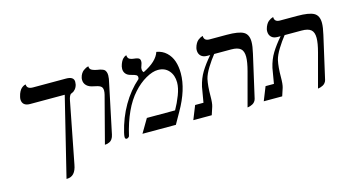

<svg xmlns="http://www.w3.org/2000/svg" viewBox="-80 -876 2468 1355"><g transform="rotate(-15 1154.0 -198.0)"><path d="M431.2 -360.8 344.2 85.9Q329.6 168.9 268.1 168.9H264.2L405.8 -408.2H152.8Q124 -408.2 109.6 -421.1Q95.2 -434.1 95.2 -457Q95.2 -466.8 98.1 -477.1Q102.5 -497.1 110.4 -511.7Q118.2 -526.4 126.2 -533.4Q134.3 -540.5 141.6 -544.4Q148.9 -548.3 153.3 -548.8L158.2 -549.8Q158.2 -516.1 203.1 -516.1H443.8Q501 -516.1 501 -477.1Q501 -469.7 499 -458Q494.6 -439 482.9 -425Q471.2 -411.1 458 -407.2Q452.6 -405.3 448.7 -402.3Q444.8 -399.4 439.7 -388.9Q434.6 -378.4 431.2 -360.8Z M588.4 5.9 677.7 -335.9Q681.6 -352.1 681.6 -365.2Q681.6 -388.2 666.7 -397.7Q651.9 -407.2 617.7 -413.1Q585.9 -418.5 568.4 -435.5Q550.8 -452.6 550.8 -478Q550.8 -488.3 552.7 -494.1Q556.2 -509.8 564.2 -522.2Q572.3 -534.7 581.3 -541.3Q590.3 -547.9 598.9 -552.2Q607.4 -556.6 613.3 -557.6L618.7 -559.1V-556.2Q618.7 -546.9 623.5 -539.8Q628.4 -532.7 637.9 -528.6Q647.5 -524.4 653.6 -522.9Q659.7 -521.5 670.4 -519Q685.5 -516.6 693.6 -514.9Q701.7 -513.2 711.7 -509Q721.7 -504.9 726.3 -499.3Q731 -493.7 734.4 -484.1Q737.8 -474.6 737.8 -460.9Q737.8 -438.5 729.5 -405.8L654.8 -50.8Q650.9 -31.7 642.3 -19.3Q633.8 -6.8 622.8 -2Q611.8 2.9 605.2 4.4Q598.6 5.9 591.8 5.9Z M1108.4 -533.2Q1151.4 -525.9 1180.7 -498.3Q1210 -470.7 1223.1 -431.4Q1236.3 -392.1 1236.3 -342.8Q1236.3 -224.1 1155.3 -83L1108.4 0H864.3L923.3 -100.1H1129.4Q1155.3 -145.5 1174.8 -196.5Q1194.3 -247.6 1194.3 -287.1Q1194.3 -339.8 1165 -373.5Q1135.7 -407.2 1085.4 -407.2Q1046.4 -407.2 996.3 -378.7Q946.3 -350.1 903.3 -301.8Q812.5 -201.7 768.1 -8.8Q767.1 -4.9 760.7 0Q754.4 4.9 748 4.9Q736.3 4.9 736.3 -11.2Q736.3 -21.5 741.2 -42Q765.6 -144.5 815.9 -231.7Q866.2 -318.8 937.5 -380.9Q939.5 -388.7 939.5 -393.1Q939.5 -404.8 929.2 -410.6Q918.9 -416.5 892.1 -422.9Q868.7 -428.7 856.4 -443.6Q844.2 -458.5 844.2 -479Q844.2 -485.4 846.2 -497.1Q850.6 -514.6 857.4 -528.1Q864.3 -541.5 870.8 -548.3Q877.4 -555.2 883.5 -559.1Q889.6 -563 893.6 -564L897.5 -564.9Q897.9 -554.2 901.9 -546.6Q905.8 -539.1 913.3 -535.4Q920.9 -531.7 927.2 -530.3Q933.6 -528.8 942.4 -527.8Q953.1 -526.9 959.2 -525.6Q965.3 -524.4 973.1 -521.5Q981 -518.6 984.6 -512.5Q988.3 -506.3 988.3 -497.1Q988.3 -488.8 987.3 -484.9Q985.4 -476.1 981.9 -467.8Q978.5 -459.5 977.1 -453.1Q976.1 -450.2 976.1 -442.9Q976.1 -425.8 985.4 -418Q1087.4 -467.8 1108.4 -533.2Z M1628.9 12.2 1694.8 -233.9Q1711.9 -297.9 1711.9 -335.9Q1711.9 -377.9 1690.9 -395.5Q1669.9 -413.1 1623 -413.1H1499Q1470.2 -377.4 1443.1 -333.5Q1416 -289.6 1407.7 -255.9Q1397 -206.5 1397 -133.8Q1397 -82 1389.6 -58.1L1370.6 0H1235.8L1275.9 -100.1H1336.9Q1355 -209 1356 -211.9Q1369.6 -271 1397.5 -316.4Q1425.3 -361.8 1469.7 -413.1H1447.8Q1418.5 -413.1 1402.6 -428.7Q1386.7 -444.3 1386.7 -469.2Q1386.7 -480 1388.7 -486.8Q1393.1 -504.4 1401.1 -518.1Q1409.2 -531.7 1418 -538.8Q1426.8 -545.9 1435.1 -550.3Q1443.4 -554.7 1448.7 -555.7L1453.6 -557.1Q1453.6 -521 1493.7 -521H1619.6Q1706.1 -521 1741 -501.5Q1775.9 -481.9 1775.9 -428.2Q1775.9 -396 1763.7 -344.2L1692.9 -33.2Q1689.9 -21.5 1682.4 -12.5Q1674.8 -3.4 1666 1Q1657.2 5.4 1648.7 8.3Q1640.1 11.2 1634.3 11.7Z M2143.6 12.2 2209.5 -233.9Q2226.6 -297.9 2226.6 -335.9Q2226.6 -377.9 2205.6 -395.5Q2184.6 -413.1 2137.7 -413.1H2013.7Q1984.9 -377.4 1957.8 -333.5Q1930.7 -289.6 1922.4 -255.9Q1911.6 -206.5 1911.6 -133.8Q1911.6 -82 1904.3 -58.1L1885.3 0H1750.5L1790.5 -100.1H1851.6Q1869.6 -209 1870.6 -211.9Q1884.3 -271 1912.1 -316.4Q1939.9 -361.8 1984.4 -413.1H1962.4Q1933.1 -413.1 1917.2 -428.7Q1901.4 -444.3 1901.4 -469.2Q1901.4 -480 1903.3 -486.8Q1907.7 -504.4 1915.8 -518.1Q1923.8 -531.7 1932.6 -538.8Q1941.4 -545.9 1949.7 -550.3Q1958 -554.7 1963.4 -555.7L1968.3 -557.1Q1968.3 -521 2008.3 -521H2134.3Q2220.7 -521 2255.6 -501.5Q2290.5 -481.9 2290.5 -428.2Q2290.5 -396 2278.3 -344.2L2207.5 -33.2Q2204.6 -21.5 2197 -12.5Q2189.5 -3.4 2180.7 1Q2171.9 5.4 2163.3 8.3Q2154.8 11.2 2148.9 11.7Z"/></g></svg>

Font: Common Serif
Style: Italic
Weight: 400
Italic angle: -12°
Designer: Philipp H. Poll, Khaled Hosny
Foundry: Stefan Peev, Context Ltd.
Version: Version 1.026